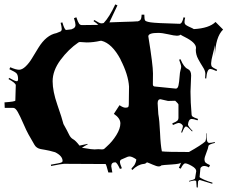

<svg xmlns="http://www.w3.org/2000/svg" viewBox="-53 -844 1058 865"><path d="M903.3 -16.1 847.2 -33.2Q844.2 -33.2 842 -30.3Q839.8 -27.3 839.4 -26.9Q839.4 -15.1 837.9 1L833 0L831.1 -26.9L830.1 -28.8Q828.1 -30.8 822.8 -30.8Q817.4 -30.8 799.3 -25.9L798.3 -28.8Q821.8 -35.2 824 -37.8Q826.2 -40.5 826.2 -43L831.1 -73.2Q831.1 -85 811 -96.4Q791 -107.9 781.7 -107.9Q772.5 -107.9 761.2 -84L752.9 -87.9Q755.4 -94.2 759 -101.8Q762.7 -109.4 763.2 -111.8Q760.3 -105.5 720.7 -103Q681.2 -100.6 674.3 -99.1Q669.9 -94.2 661.6 -94.2Q653.3 -94.2 634.5 -102.5Q615.7 -110.8 608.9 -112.8Q603 -106 594.7 -105.5Q567.9 -103 543 -78.1L539.1 -83Q539.1 -85 543.2 -89.4Q547.4 -93.8 550.8 -98.1Q554.2 -102.5 555.9 -107.2Q557.6 -111.8 558.6 -113.8Q561 -121.1 561 -126Q542 -139.2 530.3 -139.2L523.9 -138.2Q522 -138.2 521 -137.2L495.1 -126Q487.3 -123 487.3 -114.7Q487.3 -106.4 496.1 -85.9L487.3 -83Q473.6 -112.8 466.3 -112.8Q448.2 -112.8 448.2 -95.2Q448.2 -93.8 453.1 -66.9H435.1Q425.3 -105 422.4 -105L235.4 -106Q226.6 -106 177.2 -96.2L176.3 -102.1Q219.2 -109.4 224.1 -112.3Q229 -115.2 229 -118.2Q229 -141.6 195.3 -158.2L169.9 -165Q163.1 -167 150.4 -168.9Q137.7 -170.9 130.4 -172.4Q110.8 -176.3 102.1 -191.9L75.2 -238.8Q66.4 -254.4 52 -287.6Q37.6 -320.8 27.1 -339.4Q16.6 -357.9 7.3 -357.9H-31.7L-32.7 -382.8Q16.1 -386.2 16.1 -391.1L18.1 -460Q18.1 -469.7 -14.6 -487.8L-11.7 -493.2Q14.2 -478 22.9 -478Q29.3 -478 28.3 -492.4Q27.3 -506.8 21.5 -513.4Q15.6 -520 -10.7 -532.2L-6.8 -541Q19 -529.8 33 -529.8Q46.9 -529.8 62.7 -544.9Q78.6 -560.1 92 -582.8Q105.5 -605.5 120.1 -628.9Q155.3 -686 201.2 -694.8L219.2 -702.1Q225.1 -705.1 225.1 -713.6Q225.1 -722.2 220.2 -741.2L228 -743.2Q237.8 -709 245.1 -709L269 -711.9Q269.5 -711.9 279.3 -716.8Q287.1 -722.2 287.1 -731.7Q287.1 -741.2 280.3 -762.2L291 -766.1Q298.3 -744.1 303.2 -737.5Q308.1 -731 315.9 -731L390.1 -731.9Q381.8 -740.2 368.2 -749L372.1 -753.9Q395.5 -738.8 402.8 -738.8Q410.2 -738.8 413.1 -740.2H414.1Q439.9 -767.1 466.3 -824.2L476.1 -819.8Q473.6 -814.5 459.5 -784.9Q445.3 -755.4 439.9 -743.2Q460.4 -744.6 507.3 -745.6Q554.2 -746.6 565.9 -748L564 -747.1Q580.1 -749.5 583 -761.2Q584.5 -767.1 585 -777.8H597.2Q597.2 -757.3 600.6 -752Q604 -746.6 626.5 -743.2Q648.9 -739.7 756.3 -736.8Q767.6 -736.8 773.9 -766.1L781.2 -764.2Q778.3 -753.9 778.3 -744.9Q778.3 -735.8 784.9 -731.2Q791.5 -726.6 803.5 -721.4Q815.4 -716.3 820.3 -712.9Q889.6 -716.8 918 -745.1L952.1 -710.9Q918 -678.2 915 -590.8V-641.1Q913.6 -629.4 906 -600.6Q898.4 -571.8 898.2 -559.6Q897.9 -547.4 902.3 -543Q906.7 -538.6 925.3 -529.8L922.4 -523.9Q901.9 -533.2 894 -533.2Q879.4 -533.2 876 -490.2L871.1 -491.2Q872.1 -499 872.1 -512Q872.1 -524.9 861.3 -541.5Q850.6 -558.1 839.8 -578.1Q829.1 -598.1 829.1 -620.1L830.1 -627.9Q830.1 -651.9 780.3 -676.8Q762.2 -685.5 761.2 -688Q754.9 -683.1 743.7 -683.1Q732.4 -683.1 705.1 -689.5Q677.7 -695.8 659.2 -695.8Q615.2 -695.8 615.2 -680.2Q636.2 -551.3 636.2 -513.2Q636.2 -475.1 635.7 -464.6Q635.3 -454.1 646 -454.1L739.3 -444.8Q748 -444.8 751.2 -459.7Q754.4 -474.6 755.9 -497.1Q757.3 -519.5 760.3 -528.1Q763.2 -536.6 763.2 -543.5Q763.2 -550.3 753.9 -575.2L760.3 -577.1Q775.4 -540.5 793 -533.2Q808.1 -526.4 808.1 -503.9L805.2 -431.2Q805.2 -383.8 810.1 -329.1Q810.1 -322.3 815.2 -318.4Q820.3 -314.5 839.4 -308.1L836.9 -301.8Q818.4 -308.1 811 -308.1Q796.4 -308.1 793.9 -283.2Q793.9 -275.4 814.9 -253.9L812 -252Q792 -273.9 786.1 -273.9H784.2Q777.8 -273.9 767.1 -246.1L763.2 -248Q771 -269.5 771 -274.9Q771 -280.3 764.6 -285.2Q758.3 -290 752.4 -290Q746.6 -290 726.1 -280.8L723.1 -288.1Q741.2 -295.4 746.1 -300.3Q751 -305.2 751 -312V-373Q751 -375.5 743.7 -382.8L736.3 -390.1L704.1 -389.2L669.9 -397Q657.2 -397 657.2 -378.9L660.2 -330.1Q665.5 -302.2 668 -246.1Q670.4 -189.9 676.3 -162.1Q696.8 -159.2 798.3 -159.2Q854 -190.4 872.1 -207Q876 -214.8 877 -243.2H878.9L877.9 -226.1Q877.9 -200.2 890.1 -200.2Q897.9 -200.2 915 -204.1V-200.2Q888.2 -193.8 886.2 -187Q885.3 -176.8 876.7 -155.8Q868.2 -134.8 868.2 -125.7Q868.2 -116.7 872.8 -111.8Q877.4 -106.9 893.1 -100.1L888.2 -89.8Q877 -96.2 866.7 -96.2Q856.4 -96.2 850.1 -86.9L846.2 -46.9Q846.2 -43.5 864.7 -35.2Q883.3 -26.9 904.3 -21ZM337.9 -652.8 306.2 -654.8Q304.2 -654.8 300.3 -652.8Q255.4 -622.1 219.7 -574Q184.1 -525.9 184.1 -478Q184.1 -433.1 205.3 -372.1Q226.6 -311 232.9 -285.2Q250.5 -253.9 257.8 -238.3Q265.1 -222.7 276.4 -216.8Q287.6 -210.9 305.2 -188L341.3 -195.8L342.3 -193.8Q329.1 -187 315.9 -178.2Q320.3 -177.7 333 -175.8Q358.9 -170.9 373 -170.9L390.1 -171.9L406.2 -170.9Q414.1 -170.9 417 -173.8L428.2 -184.1Q453.1 -206.1 471.2 -235.4Q489.3 -264.6 489.3 -288.1Q489.3 -311.5 460 -331.1L485.4 -370.1Q502 -358.9 511.5 -358.9Q521 -358.9 523.9 -361.3Q527.3 -364.7 527.3 -374L528.3 -454.1Q524.9 -507.8 490.2 -575.2V-576.2Q451.7 -648.4 404.3 -660.2H399.9Q367.2 -652.8 337.9 -652.8Z"/></svg>

Font: Eater Caps
Style: Regular
Weight: 400
Version: Version 001.002